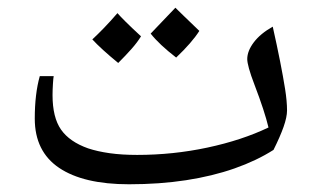

<svg xmlns="http://www.w3.org/2000/svg" viewBox="-20 -612 812 497"><path d="M314 -135Q196 -135 133 -177.5Q70 -220 70 -305Q70 -369 83 -415H119Q118 -411 117 -394.5Q116 -378 116 -366Q116 -308 138 -276.5Q160 -245 208 -228Q232 -220 263.5 -215.5Q295 -211 335 -211Q428 -211 517 -230Q606 -249 675 -282Q670 -303 661 -330.5Q652 -358 639 -392Q629 -418 624.5 -434.5Q620 -451 620 -459Q620 -480 637 -502.5Q654 -525 686 -543Q697 -494 705 -453.5Q713 -413 718 -381.5Q723 -350 723 -326Q723 -309 714 -283.5Q705 -258 688 -224Q644 -196 587 -176Q530 -156 461.5 -145.5Q393 -135 314 -135ZM436 -463Q414 -480 397.5 -495.5Q381 -511 370 -525Q375 -530 391 -547Q407 -564 434 -592Q440 -586 455.5 -571Q471 -556 496 -532Q477 -502 436 -463ZM286 -449Q264 -467 247 -482.5Q230 -498 219 -510Q233 -523 249 -539.5Q265 -556 284 -578Q290 -571 305 -556Q320 -541 345 -518Q336 -503 321 -486Q306 -469 286 -449Z"/></svg>

Font: Noto Naskh Arabic UI
Style: Regular
Weight: 400
Designer: Monotype Design Team, David Williams, Mohamad Dakak and Nizar Qandah
Foundry: Monotype Imaging Inc.
Version: Version 2.014